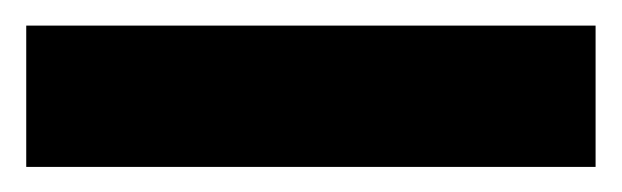

<svg xmlns="http://www.w3.org/2000/svg" viewBox="-20 -20 486 150"><path d="M445.3 110.4H0.5V0H445.3Z"/></svg>

Font: Robotiche
Style: Bold
Weight: 700
Designer: Google
Version: Version 2.001150; 2014